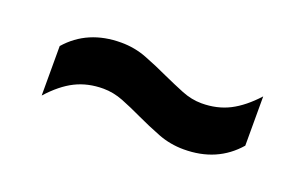

<svg xmlns="http://www.w3.org/2000/svg" viewBox="-36 -568 603 379"><g transform="rotate(20 265.0 -378.0)"><path d="M358.5 -300.5Q330 -300.5 304.2 -310.5Q278.5 -320.5 254 -332Q232 -342.5 211 -350.8Q190 -359 169 -359Q136.5 -359 110.5 -346Q84.5 -333 59 -304.5V-408.5Q101 -456.5 171 -456.5Q199.5 -456.5 225.2 -446.5Q251 -436.5 275.5 -425Q297.5 -415 318.5 -406.5Q339.5 -398 360.5 -398Q393 -398 419 -411.2Q445 -424.5 470.5 -452.5V-349Q428.5 -300.5 358.5 -300.5Z"/></g></svg>

Font: Encode Sans SemiCondensed SemiCondensed SemiBold
Style: Regular
Weight: 600
Width: 4
Designer: Multiple Designers
Foundry: Impallari Type
Version: Version 3.000; ttfautohint (v1.8.3) -l 8 -r 50 -G 200 -x 14 